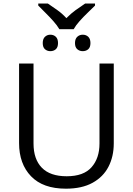

<svg xmlns="http://www.w3.org/2000/svg" viewBox="-20 -1081 769 1110"><path d="M637.7 -713.9V-252Q637.7 -176.3 607.2 -117.2Q576.7 -58.1 515.1 -24.2Q453.6 9.8 360.8 9.8Q228.5 9.8 159.4 -62Q90.3 -133.8 90.3 -253.9V-713.9H173.8V-251.5Q173.8 -160.6 221.9 -111.3Q270 -62 365.7 -62Q463.4 -62 509.3 -114.3Q555.2 -166.5 555.2 -251V-713.9ZM323.2 -912.1Q310.5 -934.1 288.6 -958.7Q266.6 -983.4 242.9 -1006.8Q219.2 -1030.3 201.2 -1048.8V-1060.5H256.8Q283.2 -1042.5 311 -1022.9Q338.9 -1003.4 363.8 -976.1Q390.6 -1003.4 418.2 -1023.2Q445.8 -1043 472.2 -1060.5H529.3V-1048.8Q510.7 -1030.3 486.3 -1006.8Q461.9 -983.4 439.9 -958.7Q418 -934.1 405.8 -912.1ZM271 -785.2Q252.9 -785.2 240 -796.4Q227.1 -807.6 227.1 -832Q227.1 -856.4 240 -868.4Q252.9 -880.4 271 -880.4Q290 -880.4 302.7 -868.4Q315.4 -856.4 315.4 -832Q315.4 -807.6 302.7 -796.4Q290 -785.2 271 -785.2ZM458 -785.2Q439.9 -785.2 426.8 -796.4Q413.6 -807.6 413.6 -832Q413.6 -856.4 426.8 -868.4Q439.9 -880.4 458 -880.4Q477.5 -880.4 490.2 -868.4Q502.9 -856.4 502.9 -832Q502.9 -807.6 490.2 -796.4Q477.5 -785.2 458 -785.2Z"/></svg>

Font: Open Sans
Style: Regular
Weight: 400
Designer: Monotype Design Team
Foundry: Monotype Imaging Inc.
Version: Version 3.000; ttfautohint (v1.8.4)